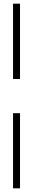

<svg xmlns="http://www.w3.org/2000/svg" viewBox="-20 -771 180 1045"><path d="M51 -751H89V-341H51ZM51 -155H89V254H51Z"/></svg>

Font: Moderustic SemiBold
Style: Regular
Weight: 600
Designer: Tural Alisoy
Foundry: TAFT Foundry
Version: Version 2.120